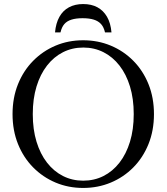

<svg xmlns="http://www.w3.org/2000/svg" viewBox="-20 -919 823 949"><path d="M391 -899Q351 -899 321 -883Q291 -867 273.5 -835.5Q256 -804 252 -759H279Q285 -785 298 -800Q311 -815 333.5 -822Q356 -829 388 -829Q421 -829 443.5 -822Q466 -815 479.5 -800Q493 -785 499 -759H531Q527 -805 509 -836Q491 -867 461.5 -883Q432 -899 391 -899ZM391 10Q318 10 255 -16.5Q192 -43 144 -91.5Q96 -140 69 -207Q42 -274 42 -355Q42 -436 69 -503Q96 -570 144 -618.5Q192 -667 255 -693.5Q318 -720 391 -720Q464 -720 527.5 -693.5Q591 -667 639 -618.5Q687 -570 714 -503Q741 -436 741 -355Q741 -274 714 -207Q687 -140 639 -91.5Q591 -43 527.5 -16.5Q464 10 391 10ZM391 -26Q446 -26 491.5 -49Q537 -72 570.5 -115Q604 -158 622.5 -218.5Q641 -279 641 -355Q641 -431 622.5 -491.5Q604 -552 570.5 -595Q537 -638 491.5 -661Q446 -684 392 -684Q337 -684 291.5 -661Q246 -638 212.5 -595Q179 -552 160.5 -491.5Q142 -431 142 -355Q142 -279 160.5 -218.5Q179 -158 212.5 -115Q246 -72 291.5 -49Q337 -26 391 -26Z"/></svg>

Font: Roboto Serif 144pt
Style: Regular
Weight: 400
Version: Version 1.008